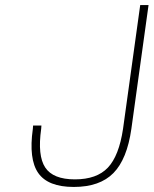

<svg xmlns="http://www.w3.org/2000/svg" viewBox="-20 -720 610 760"><path d="M110 -210 111 -223H144L143 -210Q128 -104 159 -57Q190 -10 276.5 -10Q363 -10 407 -56.5Q451 -103 467 -210L535 -700H568L500 -210Q483 -90 429 -35Q375 20 272 20Q170 20 131.5 -35Q93 -90 110 -210Z"/></svg>

Font: Fivo Sans Thin
Style: Regular
Weight: 250
Foundry: Alexander Slobzheninov
Version: 1.0